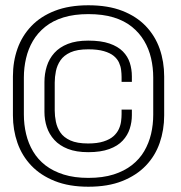

<svg xmlns="http://www.w3.org/2000/svg" viewBox="-20 -700 688 728"><path d="M315 8Q389.5 8 443.5 -13.5Q497.5 -35 533 -72Q568.5 -109 585.5 -158.2Q602.5 -207.5 602.5 -262.5V-410Q602.5 -466 585.5 -514.8Q568.5 -563.5 533 -600.8Q497.5 -638 443.5 -659Q389.5 -680 315 -680Q242 -680 188 -659Q134 -638 98.8 -601Q63.5 -564 46.2 -515.2Q29 -466.5 29 -410V-262.5Q29 -207.5 46.2 -158.2Q63.5 -109 98.8 -72Q134 -35 188 -13.5Q242 8 315 8ZM315 -25.5Q262 -25.5 221.5 -38.2Q181 -51 152.2 -73.2Q123.5 -95.5 105.5 -125.8Q87.5 -156 79 -191.8Q70.5 -227.5 70.5 -266V-406Q70.5 -443.5 78.8 -479Q87 -514.5 104.8 -544.8Q122.5 -575 151.2 -598.2Q180 -621.5 220.8 -634Q261.5 -646.5 315 -646.5Q370 -646.5 410.8 -634Q451.5 -621.5 480 -598.5Q508.5 -575.5 526.5 -545.2Q544.5 -515 552.8 -479.2Q561 -443.5 561 -406V-265Q561 -227.5 552.8 -192.2Q544.5 -157 526.8 -126.8Q509 -96.5 480.2 -74Q451.5 -51.5 410.8 -38.5Q370 -25.5 315 -25.5ZM314.5 -123Q362 -123 394.2 -134.8Q426.5 -146.5 445.2 -166.8Q464 -187 472 -212Q480 -237 480 -263V-284.5H441V-267Q441 -255.5 439.2 -240.8Q437.5 -226 430.8 -211Q424 -196 410.5 -183.8Q397 -171.5 373.2 -163.8Q349.5 -156 314 -156Q272 -156 246.8 -167.5Q221.5 -179 209 -197.5Q196.5 -216 192 -238Q187.5 -260 187.5 -280.5V-387Q187.5 -408 192 -430.2Q196.5 -452.5 209.2 -471.2Q222 -490 247.2 -501.5Q272.5 -513 314.5 -513Q350.5 -513 374.2 -506Q398 -499 411.5 -487.8Q425 -476.5 431.2 -462.8Q437.5 -449 439.2 -434.8Q441 -420.5 441 -408V-389.5H480V-410.5Q480 -437.5 472.2 -461.8Q464.5 -486 445.8 -505Q427 -524 395 -535Q363 -546 314.5 -546Q269 -546 237.2 -533.5Q205.5 -521 186 -499.2Q166.5 -477.5 157.5 -449Q148.5 -420.5 148.5 -389V-276Q148.5 -245.5 157.5 -218.2Q166.5 -191 186 -169.5Q205.5 -148 237.2 -135.5Q269 -123 314.5 -123Z"/></svg>

Font: Anybody SemiExpanded Light
Style: Regular
Weight: 300
Width: 6
Version: Version 1.113;gftools[0.9.25]